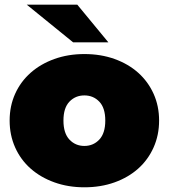

<svg xmlns="http://www.w3.org/2000/svg" viewBox="-20 -787 718 817"><path d="M339 10Q270 10 211.5 -11Q153 -32 110.5 -69.5Q68 -107 44.5 -159.5Q21 -212 21 -274Q21 -336 44.5 -388Q68 -440 110.5 -477.5Q153 -515 211.5 -536Q270 -557 339 -557Q409 -557 467.5 -536Q526 -515 568 -477.5Q610 -440 633.5 -388Q657 -336 657 -274Q657 -212 633.5 -159.5Q610 -107 568 -69.5Q526 -32 467.5 -11Q409 10 339 10ZM339 -166Q377 -166 402.5 -193Q428 -220 428 -274Q428 -328 402.5 -354.5Q377 -381 339 -381Q301 -381 275.5 -354.5Q250 -328 250 -274Q250 -220 275.5 -193Q301 -166 339 -166ZM291 -607 94 -767H309L441 -607Z"/></svg>

Font: Montserrat-Alt1 Black
Style: Regular
Weight: 900
Designer: Differentunic
Foundry: Differentunic
Version: Version 7.222